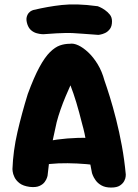

<svg xmlns="http://www.w3.org/2000/svg" viewBox="-20 -840 622 864"><path d="M114 1Q84 -3 68 -15.5Q52 -28 45 -43Q38 -58 37 -68.5Q36 -79 36 -79Q39 -161 58.5 -245.5Q78 -330 105 -417Q133 -493 157.5 -538Q182 -583 205 -605.5Q228 -628 249.5 -635.5Q271 -643 294 -643Q311 -646 332.5 -636Q354 -626 377 -604.5Q400 -583 419.5 -551Q439 -519 450 -478Q460 -450 474 -405Q488 -360 502.5 -303Q517 -246 528.5 -183Q540 -120 546 -55Q546 -55 545.5 -46Q545 -37 539 -25.5Q533 -14 519.5 -5Q506 4 480 4Q454 4 437 -5.5Q420 -15 410.5 -28.5Q401 -42 397.5 -51.5Q394 -61 394 -61Q380 -132 370.5 -187.5Q361 -243 350 -281Q336 -337 323.5 -378.5Q311 -420 297 -456Q287 -434 275 -405.5Q263 -377 252.5 -347Q242 -317 235 -290Q226 -248 219.5 -219Q213 -190 209 -165.5Q205 -141 201.5 -114Q198 -87 194 -49Q194 -49 191.5 -40.5Q189 -32 181 -21Q173 -10 157 -3Q141 4 114 1ZM133 -89 146 -195Q193 -206 237.5 -212Q282 -218 329.5 -219.5Q377 -221 430 -216L444 -92Q409 -98 368 -101.5Q327 -105 284.5 -105.5Q242 -106 203 -102Q164 -98 133 -89ZM484 -744Q484 -722 474.5 -709.5Q465 -697 453 -691.5Q441 -686 432 -684.5Q423 -683 423 -683Q381 -686 354.5 -688Q328 -690 309.5 -691Q291 -692 274 -691.5Q257 -691 234 -690Q211 -689 175 -686Q175 -686 166.5 -686.5Q158 -687 145 -690.5Q132 -694 120.5 -703.5Q109 -713 103 -731Q97 -750 100 -762.5Q103 -775 110 -782.5Q117 -790 123.5 -792.5Q130 -795 130 -795Q164 -803 195 -808.5Q226 -814 258 -817.5Q290 -821 329 -820Q368 -819 420 -812Q420 -812 429.5 -808Q439 -804 452 -795Q465 -786 474.5 -774Q484 -762 484 -744Z"/></svg>

Font: Sour Gummy
Style: Bold
Weight: 700
Designer: Stefie Justprince
Foundry: Eifetstype
Version: Version 1.000